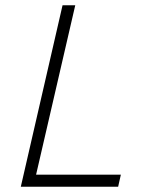

<svg xmlns="http://www.w3.org/2000/svg" viewBox="-20 -710 562 730"><path d="M59.1 0 217.8 -689.9H266.1L117.2 -45.9H439.5L429.2 0Z"/></svg>

Font: HK Grotesk Light Legacy Italic
Style: Regular
Weight: 300
Italic angle: -13°
Designer: Alfredo Marco Pradil
Foundry: Hanken Design Co.
Version: Version 2.022;PS 002.022;hotconv 1.0.88;makeotf.lib2.5.64775